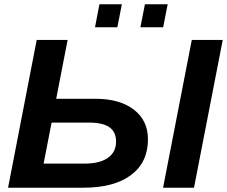

<svg xmlns="http://www.w3.org/2000/svg" viewBox="-20 -874 1057 894"><path d="M1017.1 -688 883.3 0H739.3L873 -688ZM241.7 -414.1H424.3Q537.6 -414.1 603.3 -363.5Q668.9 -313 668.9 -225.6Q668.9 -117.7 589.8 -58.8Q510.7 0 369.1 0H17.6L150.9 -688H294.9ZM183.1 -112.3H374Q444.8 -112.3 482.7 -139.2Q520.5 -166 520.5 -215.3Q520.5 -258.8 490.2 -281Q460 -303.2 393.1 -303.2H220.2ZM760.7 -854 739.7 -747.1H633.8L654.8 -854ZM547.4 -854 526.4 -747.1H422.4L442.9 -854Z"/></svg>

Font: Arimo
Style: Bold Italic
Weight: 700
Italic angle: -12°
Designer: Steve Matteson
Foundry: Monotype Imaging Inc.
Version: Version 1.33